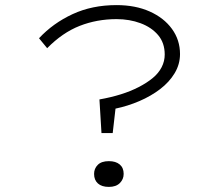

<svg xmlns="http://www.w3.org/2000/svg" viewBox="-20 -723 856 753"><path d="M378 -201 370 -333Q415 -341 453.5 -353Q492 -365 524 -381.5Q556 -398 579 -417Q602 -436 614 -459.5Q626 -483 626 -509Q626 -555 600 -585.5Q574 -616 531 -632Q488 -648 437 -648Q360 -648 292.5 -621.5Q225 -595 165 -534L133 -573Q188 -632 264.5 -667.5Q341 -703 437 -703Q511 -703 567 -678Q623 -653 654.5 -609.5Q686 -566 686 -511Q686 -471 665 -436Q644 -401 608 -373.5Q572 -346 526.5 -326.5Q481 -307 433 -297L422 -201ZM349 -41Q349 -62 363.5 -76.5Q378 -91 407 -91Q434 -91 449.5 -78Q465 -65 465 -41Q465 -20 450 -5Q435 10 407 10Q379 10 364 -3.5Q349 -17 349 -41Z"/></svg>

Font: Lexend Zetta ExtraLight
Style: Regular
Weight: 250
Version: Version 1.007